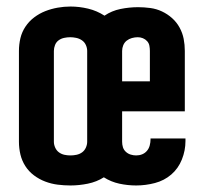

<svg xmlns="http://www.w3.org/2000/svg" viewBox="-20 -560 640 588"><path d="M196 8Q176 8 156.5 5.5Q137 3 118.5 -4Q100 -11 84 -23Q68 -35 57.5 -51.5Q47 -68 42.5 -87Q38 -106 38 -126V-404Q38 -424 42.5 -443Q47 -462 58 -478.5Q69 -495 85 -507Q101 -519 119 -526Q137 -533 156.5 -536.5Q176 -540 196 -540Q223 -540 250 -533.5Q277 -527 300 -512Q322 -527 349 -532.5Q376 -538 403 -538Q421 -538 440 -535.5Q459 -533 476 -525Q493 -517 507 -504.5Q521 -492 530 -475.5Q539 -459 542.5 -441Q546 -423 546 -404V-219H354V-126Q354 -117 356.5 -109Q359 -101 365.5 -95Q372 -89 380.5 -86.5Q389 -84 397 -84Q407 -84 415.5 -87.5Q424 -91 430 -98Q436 -105 438.5 -114.5Q441 -124 441 -133Q441 -134 441 -134.5Q441 -135 441 -136H548Q548 -134 548 -132Q548 -130 548 -128Q548 -99 537 -71.5Q526 -44 504.5 -25.5Q483 -7 454.5 0.5Q426 8 397 8Q371 8 345.5 2.5Q320 -3 298 -17Q276 -3 249 2.5Q222 8 196 8ZM439 -311V-404Q439 -412 437.5 -420Q436 -428 430.5 -434Q425 -440 417.5 -443Q410 -446 402 -446Q393 -446 384 -443.5Q375 -441 368 -435.5Q361 -430 357.5 -421.5Q354 -413 354 -404V-311ZM196 -84Q205 -84 214.5 -86Q224 -88 231.5 -93.5Q239 -99 243 -108Q247 -117 247 -126V-404Q247 -413 243 -422Q239 -431 231 -436.5Q223 -442 213.5 -444Q204 -446 195 -446Q186 -446 176.5 -444Q167 -442 159.5 -436.5Q152 -431 148.5 -422Q145 -413 145 -404V-126Q145 -117 149 -108Q153 -99 160.5 -93.5Q168 -88 177 -86Q186 -84 196 -84Z"/></svg>

Font: Iosevka Slab Semibold Extended
Style: Regular
Weight: 600
Width: 7
Monospace: yes
Designer: Belleve Invis
Foundry: Belleve Invis
Version: Version 11.1.0; ttfautohint (v1.8.3)